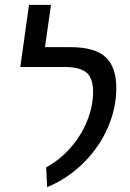

<svg xmlns="http://www.w3.org/2000/svg" viewBox="-20 -759 539 794"><path d="M171 -67Q228 -98 272.5 -149Q317 -200 341 -260.5Q365 -321 365 -380Q365 -436 337.5 -459Q310 -482 247 -482H64L100 -739H191L166 -564H271Q372 -564 416.5 -523Q461 -482 461 -395Q461 -312 426 -231.5Q391 -151 326 -86Q261 -21 175 15Z"/></svg>

Font: FiraGO
Style: Italic
Weight: 400
Italic angle: -8°
Designer: bBox Type GmbH
Foundry: bBox Type GmbH
Version: Version 1.001